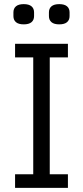

<svg xmlns="http://www.w3.org/2000/svg" viewBox="-20 -910 402 930"><path d="M309 0H53V-66H141V-632H53V-698H309V-632H221V-66H309ZM95 -792Q70 -792 57.5 -802.5Q45 -813 45 -832V-850Q45 -869 57.5 -879.5Q70 -890 95 -890Q120 -890 132.5 -879.5Q145 -869 145 -850V-832Q145 -813 132.5 -802.5Q120 -792 95 -792ZM267 -792Q242 -792 229.5 -802.5Q217 -813 217 -832V-850Q217 -869 229.5 -879.5Q242 -890 267 -890Q292 -890 304.5 -879.5Q317 -869 317 -850V-832Q317 -813 304.5 -802.5Q292 -792 267 -792Z"/></svg>

Font: IBM Plex Sans Condensed
Style: Regular
Weight: 400
Width: 3
Designer: Mike Abbink, Paul van der Laan, Pieter van Rosmalen
Foundry: Bold Monday
Version: Version 3.201